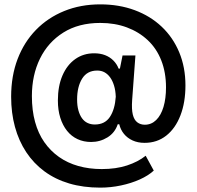

<svg xmlns="http://www.w3.org/2000/svg" viewBox="-20 -758 900 879"><path d="M439 101Q361 101 297 82Q233 63 183.5 26.5Q134 -10 100 -61.5Q66 -113 48.5 -177Q31 -241 31 -315Q31 -410 60.5 -487.5Q90 -565 144.5 -621Q199 -677 274 -707.5Q349 -738 439 -738Q525 -738 596.5 -711.5Q668 -685 720 -636Q772 -587 800.5 -518.5Q829 -450 829 -367Q829 -289 806 -229.5Q783 -170 741 -137Q699 -104 642 -104Q611 -104 587 -115Q563 -126 547.5 -145Q532 -164 526 -189H519Q506 -150 472 -129Q438 -108 397 -108Q363 -108 335 -121Q307 -134 287 -159Q267 -184 256 -219Q245 -254 245 -298Q245 -364 266 -412.5Q287 -461 324.5 -487.5Q362 -514 411 -514Q439 -514 461 -505.5Q483 -497 499 -481Q515 -465 523 -444H529L541 -504H600L585 -300Q582 -258 588 -233.5Q594 -209 608.5 -198Q623 -187 643 -187Q673 -187 695 -208.5Q717 -230 728.5 -268.5Q740 -307 740 -358Q740 -426 718.5 -481Q697 -536 656.5 -574Q616 -612 561 -632.5Q506 -653 439 -653Q340 -653 270 -609Q200 -565 163 -489.5Q126 -414 126 -318Q126 -253 140.5 -200Q155 -147 183 -107Q211 -67 250 -39.5Q289 -12 338.5 2Q388 16 446 16Q511 16 561.5 -0.5Q612 -17 647 -45L684 23Q659 46 620 63.5Q581 81 534 91Q487 101 439 101ZM414 -188Q460 -188 483 -222.5Q506 -257 510 -315Q509 -344 502 -366.5Q495 -389 484 -404Q473 -419 458.5 -427Q444 -435 425 -435Q379 -435 356 -398Q333 -361 333 -302Q333 -274 339 -252.5Q345 -231 355.5 -216.5Q366 -202 381 -195Q396 -188 414 -188Z"/></svg>

Font: Hubot Sans SemiBold
Style: Regular
Weight: 600
Designer: Deni Anggara
Foundry: GitHub, Inc., Subsidiary of Microsoft Corporation
Version: Version 2.000